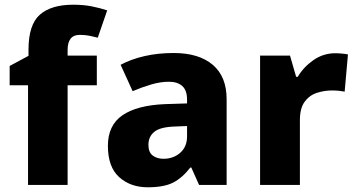

<svg xmlns="http://www.w3.org/2000/svg" viewBox="-20 -878 1513 815"><path d="M391 -516H267V-93H99V-516H21V-598L101 -641V-667Q101 -773 149 -815.5Q197 -858 291 -858Q334 -858 369.5 -851Q405 -844 435 -834L395 -718Q380 -722 361 -726Q342 -730 319 -730Q292 -730 279.5 -713.5Q267 -697 267 -667V-642H391Z M717 -653Q824 -653 883 -603Q942 -553 942 -457V-93H825L792 -167H788Q753 -122 714 -102.5Q675 -83 607 -83Q534 -83 486 -126Q438 -169 438 -259Q438 -346 499.5 -388.5Q561 -431 680 -436L774 -439V-455Q774 -495 753.5 -513Q733 -531 697 -531Q661 -531 622 -519.5Q583 -508 543 -491L492 -603Q537 -627 594 -640Q651 -653 717 -653ZM723 -341Q660 -339 635 -318.5Q610 -298 610 -263Q610 -232 628 -218Q646 -204 674 -204Q716 -204 745 -229.5Q774 -255 774 -299V-343Z M1403 -652Q1416 -652 1432 -650.5Q1448 -649 1457 -647L1443 -489Q1434 -491 1420 -492.5Q1406 -494 1389 -494Q1357 -494 1325.5 -484Q1294 -474 1273.5 -446.5Q1253 -419 1253 -368V-93H1084V-642H1211L1237 -552H1244Q1268 -593 1310 -622.5Q1352 -652 1403 -652Z"/></svg>

Font: Noto Sans Telugu UI ExtraBold
Style: Regular
Weight: 800
Designer: Jelle Bosma - Monotype Design Team
Foundry: Monotype Imaging Inc.
Version: Version 2.005; ttfautohint (v1.8.4.7-5d5b)